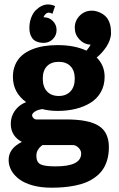

<svg xmlns="http://www.w3.org/2000/svg" viewBox="-20 -664 543 879"><path d="M322.3 -537.1Q322.3 -569.6 345.1 -592.4Q367.9 -615.2 400.4 -615.2Q412.6 -615.2 424.3 -611.6Q439.5 -606.9 450.8 -599.4Q462.2 -591.8 469.2 -582.8Q476.3 -573.7 480.7 -561.9Q485.1 -550 486.7 -538.2Q488.3 -526.4 488.3 -512Q488.3 -497.1 482.4 -480.7Q476.6 -464.4 466.9 -449.8Q457.3 -435.3 445.9 -422.7Q434.6 -410.2 422.6 -400.6Q459 -364.7 459 -312.5Q459 -273.4 442 -243Q425 -212.6 395.3 -194Q365.5 -175.3 327.3 -165.8Q289.1 -156.2 244.1 -156.2Q207 -156.2 173.1 -164.6Q150.9 -161.1 138.9 -152.6Q127 -144 127 -136.7Q127 -129.4 133.1 -123.3Q139.2 -117.2 146.5 -117.2H283.2Q386.5 -117.2 432.5 -87.6Q478.5 -58.1 478.5 9.8Q478.5 42.5 470.5 69.2Q462.4 95.9 448.6 114.9Q434.8 133.8 414.6 148.3Q394.3 162.8 372.1 171.6Q349.9 180.4 322.5 185.8Q295.2 191.2 269.5 193.2Q243.9 195.3 214.8 195.3Q168.5 195.3 131 185.2Q93.5 175 69.5 157.5Q45.4 139.9 32.5 117.1Q19.5 94.2 19.5 68.4Q19.5 15.4 80.3 -14.4Q56.6 -26.4 43 -47.2Q29.3 -68.1 29.3 -97.7Q29.3 -130.6 48.3 -157.5Q67.4 -184.3 99.6 -196.5Q71 -216.8 55.1 -245.8Q39.1 -274.9 39.1 -312.5Q39.1 -343.8 50.2 -368.7Q61.3 -393.6 80.2 -410Q99.1 -426.5 125.6 -437.4Q152.1 -448.2 181.4 -452.9Q210.7 -457.5 244.1 -457.5Q321.3 -457.5 375.7 -432.1Q388.2 -446.5 395 -459.2Q364.5 -461.2 343.4 -483.6Q322.3 -506.1 322.3 -537.1ZM249 -380.9Q214.6 -380.9 195.2 -361.1Q175.8 -341.3 175.8 -304Q175.8 -266.4 195.3 -245.5Q214.8 -224.6 249 -224.6Q283 -224.6 302.6 -245.7Q322.3 -266.8 322.3 -304Q322.3 -340.8 302.7 -360.8Q283.2 -380.9 249 -380.9ZM179 -585Q179.7 -585 180.4 -585Q204.8 -585 221.9 -567.9Q239 -550.8 239 -526.4Q239 -502 221.9 -484.9Q204.8 -467.8 180.4 -467.8Q161.9 -467.8 148.4 -473.4Q135 -479 127.9 -488.9Q120.8 -498.8 117.7 -510.1Q114.5 -521.5 114.5 -535.4Q114.5 -561.5 122.7 -583Q130.9 -604.5 143.7 -617.2Q156.5 -629.9 170.8 -636.7Q185.1 -643.6 198.7 -643.6Q216.1 -643.6 232.2 -636.2L220 -600.8Q211.4 -606.2 202.1 -606.2Q196 -606.2 189.6 -600.7Q183.1 -595.2 179 -585ZM174.6 0Q146.5 20 146.5 48.8Q146.5 77.9 164.6 87.8Q182.6 97.7 234.4 97.7Q351.6 97.7 351.6 39.1Q351.6 24.4 339.4 12.2Q327.1 0 312.5 0Z"/></svg>

Font: Orelega One
Style: Regular
Weight: 400
Version: Version 1.1 ; ttfautohint (v1.8.3)